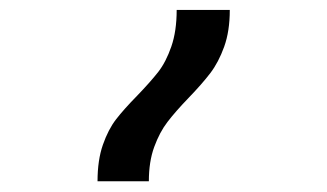

<svg xmlns="http://www.w3.org/2000/svg" viewBox="-20 -834 640 376"><path d="M248.5 -646.5Q274.5 -673.5 289.8 -693Q305 -712.5 315.5 -742.8Q326 -773 326 -814.5H430Q430 -773 419 -742.5Q408 -712 392 -691Q376 -670 349.5 -642.5Q323.5 -615.5 308 -595.2Q292.5 -575 282 -546.2Q271.5 -517.5 271.5 -479H171Q171 -520.5 181.5 -550.5Q192 -580.5 207.2 -600.2Q222.5 -620 248.5 -646.5Z"/></svg>

Font: JuliaMono SemiBold
Style: Regular
Weight: 600
Monospace: yes
Designer: cormullion
Foundry: corm
Version: Version 0.055; ttfautohint (v1.8.4)